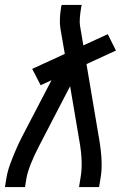

<svg xmlns="http://www.w3.org/2000/svg" viewBox="-24 -755 544 775"><path d="M-4 0 2 -37Q7 -66 17.5 -94Q28 -122 40 -150Q52 -178 66 -205L238 -535L220 -639Q214 -674 223 -728L225 -735H306L304 -728Q295 -673 299 -651L376 -195Q393 -96 382 -37L376 0H295L301 -37Q312 -97 297 -183L259 -407L137 -172Q92 -86 83 -37L77 0ZM140 -411 106 -477 411 -617 444 -551Z"/></svg>

Font: Iosevka SS08
Style: Italic
Weight: 400
Italic angle: -10°
Monospace: yes
Designer: Belleve Invis
Foundry: Belleve Invis
Version: 2.1.0; ttfautohint (v1.8.2)